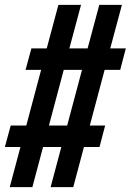

<svg xmlns="http://www.w3.org/2000/svg" viewBox="-82 -769 537 789"><path d="M412 -482H348L287 -253H350L327 -165H263L219 0H126L170 -165H95L51 0H-42L2 -165H-62L-38 -253H26L87 -482H23L47 -570H110L158 -749H251L203 -570H278L326 -749H419L371 -570H435ZM194 -253 255 -482H180L119 -253Z"/></svg>

Font: Air America
Style: Regular
Weight: 400
Designer: William G. Sherman
Foundry: Aaron Bell – Saja Typeworks
Version: Version 1.100;PS 001.100;hotconv 1.0.88;makeotf.lib2.5.64775